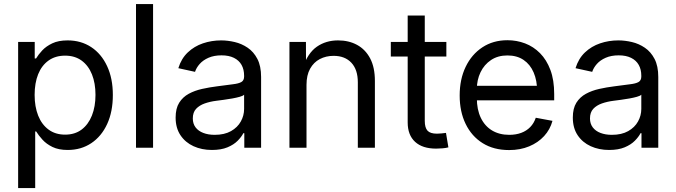

<svg xmlns="http://www.w3.org/2000/svg" viewBox="-20 -748 3424 972"><path d="M71.8 204.1V-535.6H155.8V-452.1H162.6Q174.3 -471.7 193.8 -492.7Q213.4 -513.7 244.6 -528.6Q275.9 -543.5 322.3 -543.5Q390.1 -543.5 441.7 -509.5Q493.2 -475.6 522.2 -413.3Q551.3 -351.1 551.3 -267.1Q551.3 -182.6 522.5 -120.1Q493.7 -57.6 442.1 -23.2Q390.6 11.2 322.8 11.2Q276.9 11.2 245.8 -3.9Q214.8 -19 195.1 -40.8Q175.3 -62.5 163.1 -82.5H158.2V204.1ZM309.6 -66.4Q358.9 -66.4 393.1 -92Q427.2 -117.7 445.3 -163.1Q463.4 -208.5 463.4 -267.6Q463.4 -326.7 445.6 -371.3Q427.7 -416 393.3 -441.2Q358.9 -466.3 309.6 -466.3Q260.3 -466.3 225.6 -441.4Q190.9 -416.5 173.1 -372.1Q155.3 -327.6 155.3 -267.6Q155.3 -208 173.3 -162.6Q191.4 -117.2 226.1 -91.8Q260.7 -66.4 309.6 -66.4Z M754.9 -727.5V0H668.5V-727.5Z M1052.7 11.2Q1001.5 11.2 959.7 -7.8Q918 -26.9 893.6 -63.5Q869.1 -100.1 869.1 -152.8Q869.1 -199.2 887.2 -228Q905.3 -256.8 935.5 -273.2Q965.8 -289.6 1003.2 -297.9Q1040.5 -306.2 1079.1 -311Q1127.9 -317.9 1158 -321.3Q1188 -324.7 1201.9 -332.8Q1215.8 -340.8 1215.8 -360.8V-364.3Q1215.8 -396.5 1202.9 -419.4Q1189.9 -442.4 1164.3 -455.1Q1138.7 -467.8 1101.6 -467.8Q1063.5 -467.8 1035.6 -455.6Q1007.8 -443.4 991 -424.3Q974.1 -405.3 967.3 -384.3L882.8 -402.8Q897.9 -451.7 930.7 -482.7Q963.4 -513.7 1007.3 -528.6Q1051.3 -543.5 1099.6 -543.5Q1132.8 -543.5 1168.2 -535.2Q1203.6 -526.9 1233.9 -506.3Q1264.2 -485.8 1283 -449.7Q1301.8 -413.6 1301.8 -358.4V0H1216.8V-73.7H1211.9Q1202.6 -55.2 1183.1 -35.4Q1163.6 -15.6 1131.6 -2.2Q1099.6 11.2 1052.7 11.2ZM1066.9 -65.4Q1116.2 -65.4 1149.4 -84.2Q1182.6 -103 1199.2 -133.1Q1215.8 -163.1 1215.8 -196.8V-268.6Q1210.4 -262.7 1194.1 -258.1Q1177.7 -253.4 1156 -249.5Q1134.3 -245.6 1112.5 -242.7Q1090.8 -239.7 1075.2 -237.8Q1043.9 -233.9 1016.6 -224.4Q989.3 -214.8 972.7 -197Q956.1 -179.2 956.1 -148.4Q956.1 -121.6 970.2 -103Q984.4 -84.5 1009.3 -75Q1034.2 -65.4 1066.9 -65.4Z M1531.7 -318.8V0H1445.3V-535.6H1528.8L1529.3 -405.8H1513.2Q1538.1 -479.5 1584 -511.5Q1629.9 -543.5 1691.4 -543.5Q1745.6 -543.5 1787.6 -520.8Q1829.6 -498 1853.8 -452.6Q1877.9 -407.2 1877.9 -337.9V0H1791.5V-331.1Q1791.5 -395.5 1758.8 -430.4Q1726.1 -465.3 1668.9 -465.3Q1630.4 -465.3 1599.1 -449Q1567.9 -432.6 1549.8 -399.9Q1531.7 -367.2 1531.7 -318.8Z M2239.7 -535.6V-461.9H1958.5V-535.6ZM2043.9 -669.4H2130.4V-136.2Q2130.4 -101.6 2144.3 -86.4Q2158.2 -71.3 2191.9 -71.3Q2201.2 -71.3 2214.1 -72.5Q2227.1 -73.7 2237.8 -75.2L2250 -2Q2236.8 1.5 2220.2 2.9Q2203.6 4.4 2188 4.4Q2118.7 4.4 2081.3 -30Q2043.9 -64.5 2043.9 -128.4Z M2557.6 11.7Q2479.5 11.7 2423.6 -23.2Q2367.7 -58.1 2337.4 -120.4Q2307.1 -182.6 2307.1 -264.6Q2307.1 -346.7 2337.4 -409.7Q2367.7 -472.7 2422.1 -508.5Q2476.6 -544.4 2548.8 -544.4Q2595.7 -544.4 2638.2 -528.3Q2680.7 -512.2 2713.9 -478.8Q2747.1 -445.3 2766.4 -394Q2785.6 -342.8 2785.6 -272V-240.2H2361.8V-313.5H2738.3L2699.2 -286.6Q2699.2 -340.3 2681.6 -381.1Q2664.1 -421.9 2630.6 -444.6Q2597.2 -467.3 2548.8 -467.3Q2500.5 -467.3 2465.8 -444.1Q2431.2 -420.9 2412.6 -382.1Q2394 -343.3 2394 -296.4V-251.5Q2394 -193.4 2414.1 -151.6Q2434.1 -109.9 2470.9 -87.6Q2507.8 -65.4 2558.1 -65.4Q2591.8 -65.4 2618.7 -75.4Q2645.5 -85.4 2664.3 -104.7Q2683.1 -124 2692.4 -151.9L2776.9 -136.2Q2765.1 -92.3 2734.6 -59.1Q2704.1 -25.9 2658.9 -7.1Q2613.8 11.7 2557.6 11.7Z M3063.5 11.2Q3012.2 11.2 2970.5 -7.8Q2928.7 -26.9 2904.3 -63.5Q2879.9 -100.1 2879.9 -152.8Q2879.9 -199.2 2897.9 -228Q2916 -256.8 2946.3 -273.2Q2976.6 -289.6 3013.9 -297.9Q3051.3 -306.2 3089.8 -311Q3138.7 -317.9 3168.7 -321.3Q3198.7 -324.7 3212.6 -332.8Q3226.6 -340.8 3226.6 -360.8V-364.3Q3226.6 -396.5 3213.6 -419.4Q3200.7 -442.4 3175 -455.1Q3149.4 -467.8 3112.3 -467.8Q3074.2 -467.8 3046.4 -455.6Q3018.6 -443.4 3001.7 -424.3Q2984.9 -405.3 2978 -384.3L2893.6 -402.8Q2908.7 -451.7 2941.4 -482.7Q2974.1 -513.7 3018.1 -528.6Q3062 -543.5 3110.4 -543.5Q3143.6 -543.5 3179 -535.2Q3214.4 -526.9 3244.6 -506.3Q3274.9 -485.8 3293.7 -449.7Q3312.5 -413.6 3312.5 -358.4V0H3227.5V-73.7H3222.7Q3213.4 -55.2 3193.8 -35.4Q3174.3 -15.6 3142.3 -2.2Q3110.4 11.2 3063.5 11.2ZM3077.6 -65.4Q3127 -65.4 3160.2 -84.2Q3193.4 -103 3210 -133.1Q3226.6 -163.1 3226.6 -196.8V-268.6Q3221.2 -262.7 3204.8 -258.1Q3188.5 -253.4 3166.7 -249.5Q3145 -245.6 3123.3 -242.7Q3101.6 -239.7 3085.9 -237.8Q3054.7 -233.9 3027.3 -224.4Q3000 -214.8 2983.4 -197Q2966.8 -179.2 2966.8 -148.4Q2966.8 -121.6 2981 -103Q2995.1 -84.5 3020 -75Q3044.9 -65.4 3077.6 -65.4Z"/></svg>

Font: Inter 20pt
Style: Regular
Weight: 400
Version: Version 4.001;git-66647c0bb